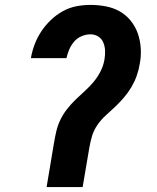

<svg xmlns="http://www.w3.org/2000/svg" viewBox="-20 -763 640 783"><path d="M170 0 200 -179Q204 -203 209.5 -227Q215 -251 226 -274Q237 -297 253 -317.5Q269 -338 288 -356.5Q307 -375 326.5 -392.5Q346 -410 362.5 -430Q379 -450 390.5 -473Q402 -496 406 -520Q409 -538 408.5 -555.5Q408 -573 401.5 -589Q395 -605 381 -614Q367 -623 349 -623Q331 -623 313 -615.5Q295 -608 282.5 -593.5Q270 -579 262.5 -561.5Q255 -544 251 -526H106Q111 -555 121.5 -582.5Q132 -610 148.5 -635Q165 -660 187.5 -681.5Q210 -703 236.5 -717.5Q263 -732 291.5 -737.5Q320 -743 349 -743Q381 -743 412 -737Q443 -731 468.5 -716.5Q494 -702 513 -678.5Q532 -655 542 -626.5Q552 -598 554 -566Q556 -534 550 -503Q546 -478 537.5 -454Q529 -430 516 -408Q503 -386 486 -366Q469 -346 450 -328Q431 -310 411.5 -292.5Q392 -275 377 -253Q362 -231 355 -207Q348 -183 344 -159L317 0Z"/></svg>

Font: Iosevka Curly Heavy Extended
Style: Italic
Weight: 900
Width: 7
Italic angle: -9°
Monospace: yes
Designer: Belleve Invis
Foundry: Belleve Invis
Version: Version 11.1.0; ttfautohint (v1.8.3)